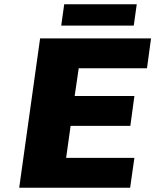

<svg xmlns="http://www.w3.org/2000/svg" viewBox="-20 -880 728 900"><path d="M669 -560H349L330 -430H610L591 -290H311L290 -140H610L590 0H70L168 -700H688ZM267 -760 281 -860H621L607 -760Z"/></svg>

Font: Fivo Sans Modern Heavy
Style: Regular
Weight: 900
Designer: Alexander Slobzheninov
Foundry: Alexander Slobzheninov
Version: 1.0